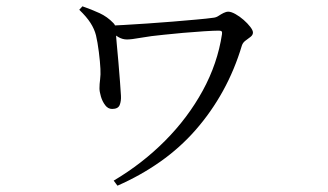

<svg xmlns="http://www.w3.org/2000/svg" viewBox="-20 -537 1040 608"><path d="M340 35Q431 -19 503 -91.5Q575 -164 622 -250Q669 -336 683 -429Q684 -436 681.5 -438Q679 -440 673 -440Q658 -440 626.5 -438Q595 -436 560.5 -433Q526 -430 499 -427Q457 -423 426.5 -417.5Q396 -412 382 -412Q368 -412 355 -419.5Q342 -427 324 -441V-456Q341 -456 373.5 -458Q406 -460 445.5 -462.5Q485 -465 526 -468.5Q567 -472 601.5 -475Q636 -478 657 -481Q665 -482 672.5 -487Q680 -492 688 -496Q696 -500 703 -500Q712 -500 725.5 -492.5Q739 -485 751.5 -474Q764 -463 772.5 -452Q781 -441 781 -434Q781 -426 773 -420Q765 -414 757 -408Q749 -402 746 -393Q723 -316 686 -249Q649 -182 599.5 -125.5Q550 -69 487.5 -25Q425 19 352 51ZM335 -192Q322 -192 313 -204Q304 -216 299.5 -231.5Q295 -247 295 -257Q295 -271 297 -285.5Q299 -300 298 -319Q297 -341 293 -372.5Q289 -404 284 -425Q279 -445 266.5 -464.5Q254 -484 231 -506L241 -517Q270 -507 295 -495.5Q320 -484 339 -464Q345 -458 345.5 -451Q346 -444 347 -437Q347 -428 349.5 -400.5Q352 -373 355 -340Q358 -307 360 -278Q362 -249 363 -234Q364 -217 359 -204.5Q354 -192 335 -192Z"/></svg>

Font: Noto Serif TC
Style: Regular
Weight: 400
Designer: Ryoko NISHIZUKA  (kana & ideographs); Frank Grießhammer (Latin, Greek & Cyrillic); Wenlong ZHANG  (bopomofo); Sandoll Co
Foundry: Adobe
Version: Version 2.003-H1;hotconv 1.1.1;makeotfexe 2.6.0